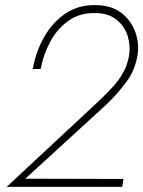

<svg xmlns="http://www.w3.org/2000/svg" viewBox="-20 -731 560 751"><path d="M6 0H458L463 -31L79 -32L396 -322Q437 -361 473 -409Q509 -457 518 -516Q525 -562 509 -606.5Q493 -651 454 -681Q415 -711 353 -711Q285 -712 234.5 -677Q184 -642 152 -585Q120 -528 108 -461H139Q150 -519 177.5 -569.5Q205 -620 249 -650.5Q293 -681 351 -680Q403 -680 435 -654.5Q467 -629 479 -591.5Q491 -554 485 -515Q479 -478 462 -447.5Q445 -417 421 -391Q397 -365 371 -340Z"/></svg>

Font: Jost ExtraLight
Style: Italic
Weight: 250
Italic angle: -5°
Version: Version 3.710